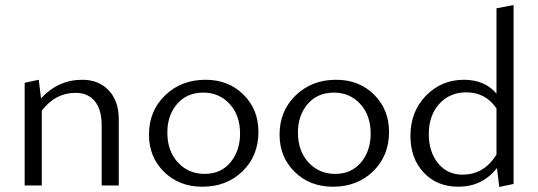

<svg xmlns="http://www.w3.org/2000/svg" viewBox="-20 -737 2139 763"><path d="M307 -420Q372 -420 412 -378Q452 -336 452 -263V0H384V-240Q384 -301 357 -334.5Q330 -368 280 -368Q200 -368 146 -297V0H78V-408L134 -420L143 -346Q211 -420 307 -420Z M784 5Q692 5 632 -54Q572 -113 572 -202Q572 -296 636 -358Q700 -420 797 -420Q888 -420 947.5 -361Q1007 -302 1007 -213Q1007 -118 944 -56.5Q881 5 784 5ZM793 -46Q858 -46 896 -92Q934 -138 934 -206Q934 -279 892.5 -324Q851 -369 788 -369Q723 -369 684 -324Q645 -279 645 -210Q645 -137 687 -91.5Q729 -46 793 -46Z M1303 5Q1211 5 1151 -54Q1091 -113 1091 -202Q1091 -296 1155 -358Q1219 -420 1316 -420Q1407 -420 1466.5 -361Q1526 -302 1526 -213Q1526 -118 1463 -56.5Q1400 5 1303 5ZM1312 -46Q1377 -46 1415 -92Q1453 -138 1453 -206Q1453 -279 1411.5 -324Q1370 -369 1307 -369Q1242 -369 1203 -324Q1164 -279 1164 -210Q1164 -137 1206 -91.5Q1248 -46 1312 -46Z M1953 -704 2021 -717V-6L1964 6L1955 -69Q1896 5 1802 5Q1716 5 1663.5 -51.5Q1611 -108 1611 -197Q1611 -293 1672.5 -356.5Q1734 -420 1824 -420Q1906 -420 1953 -365ZM1818 -43Q1904 -43 1953 -123V-306Q1910 -370 1833 -370Q1767 -370 1725.5 -324Q1684 -278 1684 -204Q1684 -134 1720.5 -88.5Q1757 -43 1818 -43Z"/></svg>

Font: EauTestInfant
Style: Regular
Weight: 400
Designer: Christian Thalmann (Catharsis Fonts)
Version: Version 0.001;PS 000.001;hotconv 1.0.88;makeotf.lib2.5.64775